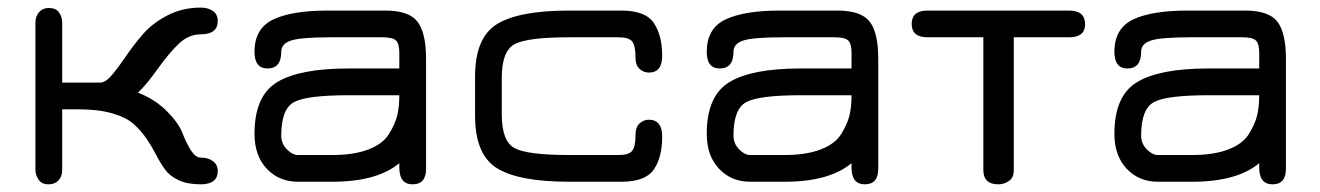

<svg xmlns="http://www.w3.org/2000/svg" viewBox="-20 -478 3472 505"><path d="M143.6 -260.7V-418C143.6 -428.4 140.8 -437.5 135.3 -445.3C129.7 -453.1 120.8 -457 108.4 -457C98 -457 89.5 -453.5 83 -446.3C76.5 -439.1 73.2 -429.7 73.2 -418V-32.2C73.2 -22.5 76 -13.5 81.5 -5.4C87.1 2.8 95.7 6.8 107.4 6.8C118.5 6.8 127.3 3.4 133.8 -3.4C140.3 -10.3 143.6 -19.5 143.6 -31.2V-190.4H188.5C222.3 -190.4 251.5 -186.8 275.9 -179.7C300.3 -172.5 319 -163.1 332 -151.4C345.1 -139.6 356.3 -126.8 365.7 -112.8C375.2 -98.8 383.5 -84.8 390.6 -70.8C397.8 -56.8 405.6 -43.9 414.1 -32.2C422.5 -20.5 434.6 -11.1 450.2 -3.9C465.8 3.3 485 6.8 507.8 6.8C537.8 6.8 552.7 -4.9 552.7 -28.3C552.7 -39.4 548.5 -48 540 -54.2C531.6 -60.4 520.8 -63.5 507.8 -63.5C498.7 -63.5 490.1 -70 481.9 -83C473.8 -96 466.3 -111.3 459.5 -128.9C452.6 -146.5 439 -165.5 418.5 -186C397.9 -206.5 372.7 -222.7 342.8 -234.4C357.1 -247.4 374.3 -268.1 394.5 -296.4C414.7 -324.7 433.4 -347 450.7 -363.3C467.9 -379.6 487 -387.7 507.8 -387.7C537.8 -387.7 552.7 -399.4 552.7 -422.9C552.7 -434.6 548.5 -443.4 540 -449.2C531.6 -455.1 520.8 -458 507.8 -458C475.9 -458 446.8 -451.2 420.4 -437.5C394 -423.8 372.6 -407.4 356 -388.2C339.4 -369 324.5 -349.8 311.5 -330.6C298.5 -311.4 286.3 -294.9 274.9 -281.2C263.5 -267.6 252.9 -260.7 243.2 -260.7Z M896.5 -297.9C810.5 -297.9 747.9 -285.8 708.5 -261.7C669.1 -237.6 649.4 -192.4 649.4 -126C649.4 -87.6 660.2 -57 681.6 -34.2C703.1 -11.4 730.5 0 763.7 0H854.5C932.6 0 991.2 -16.3 1030.3 -48.8V-37.1C1030.3 -7.8 1042 6.8 1065.4 6.8C1088.9 6.8 1100.6 -6.8 1100.6 -34.2V-323.2C1100.6 -368.8 1093.1 -401.4 1078.1 -420.9C1063.2 -440.4 1034.8 -450.2 993.2 -450.2H841.8C779.3 -450.2 731.6 -442.4 698.7 -426.8C665.9 -411.1 649.4 -382.8 649.4 -341.8C649.4 -312.5 660.8 -297.9 683.6 -297.9C707.7 -297.9 719.7 -312.5 719.7 -341.8C719.7 -356.1 728.5 -366 746.1 -371.6C763.7 -377.1 797.9 -379.9 848.6 -379.9H986.3C1003.9 -379.9 1015.6 -377.1 1021.5 -371.6C1027.3 -366 1030.3 -355.1 1030.3 -338.9V-297.9ZM1030.3 -227.5C1030.3 -207.4 1028.5 -189.8 1024.9 -174.8C1021.3 -159.8 1014.2 -143.6 1003.4 -126C992.7 -108.4 974.6 -94.7 949.2 -85C923.8 -75.2 892.3 -70.3 854.5 -70.3H763.7C753.9 -70.3 744.1 -75.4 734.4 -85.4C724.6 -95.5 719.7 -107.4 719.7 -121.1C719.7 -168 731 -197.4 753.4 -209.5C775.9 -221.5 823.6 -227.5 896.5 -227.5Z M1614.3 0C1656.6 0 1685.1 -10.7 1699.7 -32.2C1714.4 -53.7 1721.7 -82.4 1721.7 -118.2C1721.7 -148.1 1710 -163.1 1686.5 -163.1C1677.4 -163.1 1669.3 -159.8 1662.1 -153.3C1654.9 -146.8 1651.4 -136.1 1651.4 -121.1C1651.4 -101.6 1648.4 -88.2 1642.6 -81.1C1636.7 -73.9 1625 -70.3 1607.4 -70.3H1476.6C1403.6 -70.3 1356 -76.3 1333.5 -88.4C1311 -100.4 1299.8 -129.9 1299.8 -176.8V-273.4C1299.8 -320.3 1311 -349.8 1333.5 -361.8C1356 -373.9 1403.6 -379.9 1476.6 -379.9H1607.4C1625 -379.9 1636.7 -376.3 1642.6 -369.1C1648.4 -362 1651.4 -348.6 1651.4 -329.1C1651.4 -314.1 1654.9 -303.4 1662.1 -296.9C1669.3 -290.4 1677.4 -287.1 1686.5 -287.1C1710 -287.1 1721.7 -301.8 1721.7 -331.1C1721.7 -366.9 1714.4 -395.7 1699.7 -417.5C1685.1 -439.3 1656.6 -450.2 1614.3 -450.2H1476.6C1388.7 -450.2 1325.5 -438.3 1287.1 -414.6C1248.7 -390.8 1229.5 -344.7 1229.5 -276.4V-173.8C1229.5 -105.5 1248.7 -59.4 1287.1 -35.6C1325.5 -11.9 1388.7 0 1476.6 0Z M2085.9 -297.9C2000 -297.9 1937.3 -285.8 1897.9 -261.7C1858.6 -237.6 1838.9 -192.4 1838.9 -126C1838.9 -87.6 1849.6 -57 1871.1 -34.2C1892.6 -11.4 1919.9 0 1953.1 0H2043.9C2122.1 0 2180.7 -16.3 2219.7 -48.8V-37.1C2219.7 -7.8 2231.4 6.8 2254.9 6.8C2278.3 6.8 2290 -6.8 2290 -34.2V-323.2C2290 -368.8 2282.6 -401.4 2267.6 -420.9C2252.6 -440.4 2224.3 -450.2 2182.6 -450.2H2031.2C1968.8 -450.2 1921.1 -442.4 1888.2 -426.8C1855.3 -411.1 1838.9 -382.8 1838.9 -341.8C1838.9 -312.5 1850.3 -297.9 1873 -297.9C1897.1 -297.9 1909.2 -312.5 1909.2 -341.8C1909.2 -356.1 1918 -366 1935.5 -371.6C1953.1 -377.1 1987.3 -379.9 2038.1 -379.9H2175.8C2193.4 -379.9 2205.1 -377.1 2210.9 -371.6C2216.8 -366 2219.7 -355.1 2219.7 -338.9V-297.9ZM2219.7 -227.5C2219.7 -207.4 2217.9 -189.8 2214.4 -174.8C2210.8 -159.8 2203.6 -143.6 2192.9 -126C2182.1 -108.4 2164.1 -94.7 2138.7 -85C2113.3 -75.2 2081.7 -70.3 2043.9 -70.3H1953.1C1943.4 -70.3 1933.6 -75.4 1923.8 -85.4C1914.1 -95.5 1909.2 -107.4 1909.2 -121.1C1909.2 -168 1920.4 -197.4 1942.9 -209.5C1965.3 -221.5 2013 -227.5 2085.9 -227.5Z M2792 -450.2H2419.9C2391.9 -450.2 2377.9 -438.5 2377.9 -415C2377.9 -391.6 2391.9 -379.9 2419.9 -379.9H2566.4V-31.2C2566.4 -5.9 2579.4 6.8 2605.5 6.8C2615.9 6.8 2625.3 3.9 2633.8 -2C2642.3 -7.8 2646.5 -17.6 2646.5 -31.2V-379.9H2792C2820 -379.9 2834 -391.3 2834 -414.1C2834 -438.2 2820 -450.2 2792 -450.2Z M3158.2 -297.9C3072.3 -297.9 3009.6 -285.8 2970.2 -261.7C2930.8 -237.6 2911.1 -192.4 2911.1 -126C2911.1 -87.6 2921.9 -57 2943.4 -34.2C2964.8 -11.4 2992.2 0 3025.4 0H3116.2C3194.3 0 3252.9 -16.3 3292 -48.8V-37.1C3292 -7.8 3303.7 6.8 3327.1 6.8C3350.6 6.8 3362.3 -6.8 3362.3 -34.2V-323.2C3362.3 -368.8 3354.8 -401.4 3339.8 -420.9C3324.9 -440.4 3296.5 -450.2 3254.9 -450.2H3103.5C3041 -450.2 2993.3 -442.4 2960.4 -426.8C2927.6 -411.1 2911.1 -382.8 2911.1 -341.8C2911.1 -312.5 2922.5 -297.9 2945.3 -297.9C2969.4 -297.9 2981.4 -312.5 2981.4 -341.8C2981.4 -356.1 2990.2 -366 3007.8 -371.6C3025.4 -377.1 3059.6 -379.9 3110.4 -379.9H3248C3265.6 -379.9 3277.3 -377.1 3283.2 -371.6C3289.1 -366 3292 -355.1 3292 -338.9V-297.9ZM3292 -227.5C3292 -207.4 3290.2 -189.8 3286.6 -174.8C3283 -159.8 3275.9 -143.6 3265.1 -126C3254.4 -108.4 3236.3 -94.7 3210.9 -85C3185.5 -75.2 3154 -70.3 3116.2 -70.3H3025.4C3015.6 -70.3 3005.9 -75.4 2996.1 -85.4C2986.3 -95.5 2981.4 -107.4 2981.4 -121.1C2981.4 -168 2992.7 -197.4 3015.1 -209.5C3037.6 -221.5 3085.3 -227.5 3158.2 -227.5Z"/></svg>

Font: Jura
Style: DemiBold
Weight: 600
Version: Version 2.5.1